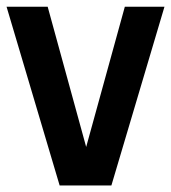

<svg xmlns="http://www.w3.org/2000/svg" viewBox="-20 -566 522 586"><path d="M162 0 0 -545.5H125.5L243 -117.5L361 -545.5H482L320 0Z"/></svg>

Font: Encode Sans Condensed Condensed SemiBold
Style: Regular
Weight: 600
Width: 3
Designer: Multiple Designers
Foundry: Impallari Type
Version: Version 3.000; ttfautohint (v1.8.3) -l 8 -r 50 -G 200 -x 14 